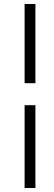

<svg xmlns="http://www.w3.org/2000/svg" viewBox="-20 -710 271 960"><path d="M103 230V-184H157V230ZM157 -294H103V-690H157Z"/></svg>

Font: Lisu Bosa Light
Style: Italic
Weight: 300
Italic angle: -19°
Designer: David Morse, Annie Olsen, Victor Gaultney, Frank Grießhammer (Latin)
Foundry: SIL International
Version: Version 2.000